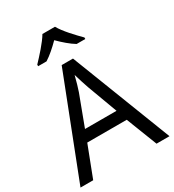

<svg xmlns="http://www.w3.org/2000/svg" viewBox="-221 -1068 1080 1192"><g transform="rotate(-30 319.5 -472.0)"><path d="M362 -944H272C246 -899 186 -834 149 -795V-784H209C244 -806 280 -838 316 -874C352 -838 390 -805 425 -784H487V-795C449 -833 386 -899 362 -944ZM545 0H638L360 -717H279L0 0H91L176 -221H459ZM352 -517 432 -301H206L287 -517C295 -540 308 -583 318 -624C325 -599 346 -533 352 -517Z"/></g></svg>

Font: Noto Sans Sinhala UI
Style: Regular
Weight: 400
Designer: Jelle Bosma - Monotype Design Team
Foundry: Monotype Imaging Inc.
Version: Version 2.006